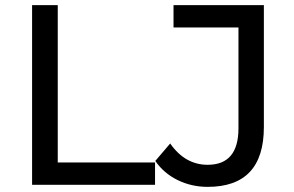

<svg xmlns="http://www.w3.org/2000/svg" viewBox="-20 -720 1147 748"><path d="M105 0V-700H205V-87H584V0ZM789 8Q726 8 672 -18.5Q618 -45 585 -93L643 -161Q701 -78 789 -78Q909 -78 909 -220V-613H656V-700H1008V-225Q1008 8 789 8Z"/></svg>

Font: Montserrat
Style: Regular
Weight: 500
Designer: Julieta Ulanovsky
Foundry: Julieta Ulanovsky
Version: Version 7.200;PS 007.200;hotconv 1.0.88;makeotf.lib2.5.64775